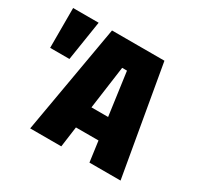

<svg xmlns="http://www.w3.org/2000/svg" viewBox="-148 -885 1112 1069"><g transform="rotate(30 408.5 -350.0)"><path d="M34 -444V-700H198L158 -444ZM162 0 284 -700H621L743 0H543L525 -132H380L362 0ZM399 -272H506L468 -548H437Z"/></g></svg>

Font: Tektur SemiCondensed ExtraBold
Style: Regular
Weight: 800
Width: 4
Designer: Adam Jagosz
Foundry: Adam Jagosz
Version: Version 1.005;gftools[0.9.30]